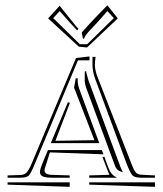

<svg xmlns="http://www.w3.org/2000/svg" viewBox="-20 -749 617 729"><path d="M568.4 -56.6V-39.6L318.8 -47.9V-56.6ZM244.6 -56.6V-39.6L8.8 -47.9V-56.6ZM237.8 -360.8 245.6 -358.9 190.4 -214.4 338.4 -216.8 261.2 -416.5 267.6 -451.7H275.4V-450.2Q274.9 -449.2 274.9 -445.8Q274.9 -426.3 282.7 -406.7L356.9 -205.6H172.9ZM368.7 -153.3H376.5L391.1 -113.3Q401.9 -84 421.9 -76.2V-74.2H318.8V-83L395.5 -85.4L389.6 -99.1ZM373 -163.1 169.4 -170.4 151.9 -114.7Q148.9 -107.4 148.9 -102.1Q148.9 -85 181.6 -85L244.6 -83V-74.2H181.6Q154.3 -74.2 143.1 -78.9Q131.8 -83.5 131.8 -95.7Q131.8 -106 140.1 -126.5L162.1 -179.2H366.7ZM319.8 -534.7V-520H275.9L112.3 -127Q97.2 -90.3 89.1 -82.3Q81.1 -74.2 55.2 -74.2H8.8V-83L55.2 -84.5Q71.3 -84.5 80.3 -93.3Q89.4 -102.1 100.6 -128.9L268.6 -528.8ZM331.1 -533.2H342.8Q340.3 -513.7 340.3 -502.9Q340.3 -482.9 350.1 -457L477.1 -132.3Q488.3 -102.5 495.6 -94.2Q502.9 -85.9 519.5 -85.4L568.4 -83V-74.2H518.6Q492.2 -74.2 483.6 -82.5Q475.1 -90.8 460.9 -127L340.8 -451.2Q331.1 -478 331.1 -505.9V-514.6ZM301.8 -477.5 306.6 -479Q308.6 -467.8 316.4 -442.4L436.5 -117.2Q438.5 -111.8 441.9 -104.5Q445.3 -97.2 446.3 -94.7Q444.8 -95.2 440.7 -96.9Q436.5 -98.6 435.1 -99.1Q433.6 -99.6 430.7 -101.3Q427.7 -103 426.3 -104.5Q424.8 -106 422.6 -108.6Q420.4 -111.3 418.7 -114.7Q417 -118.2 415.5 -122.6L394.5 -179.2L307.1 -416Q302.7 -428.7 301.3 -442.9L301.8 -443.4ZM290.5 -625.5Q296.9 -633.3 314.7 -652.6Q332.5 -671.9 337.4 -677.2L387.7 -729L427.2 -679.2L310.5 -568.8L279.3 -571.8L162.6 -679.2L206.5 -727.1L252 -670.4Q257.3 -664.6 264.6 -654.8Q272 -645 277.8 -640.1L272.9 -633.3Q269.5 -637.7 243.7 -665L206.5 -707L182.1 -680.2L283.2 -581.1H311L412.1 -680.2L387.7 -707L350.6 -665Q343.3 -657.2 331.8 -645Q320.3 -632.8 315.2 -627.2Q310.1 -621.6 305.2 -614.5Q300.3 -607.4 299.3 -602.1H294.9Z"/></svg>

Font: FoglihtenNo03
Style: Regular
Weight: 500
Version: Version 0.59